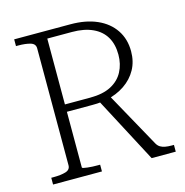

<svg xmlns="http://www.w3.org/2000/svg" viewBox="-105 -809 876 907"><g transform="rotate(-15 333.0 -355.0)"><path d="M353 -328 526 0H644V-33H633Q615 -33 601.5 -35.5Q588 -38 578 -44Q568 -50 561 -62L406 -342ZM196 -43V-673H317Q376 -673 417.5 -654Q459 -635 480 -599.5Q501 -564 501 -513Q501 -467 481.5 -430Q462 -393 422 -372Q382 -351 319 -351H182V-315H319Q332 -315 344 -315.5Q356 -316 367.5 -317.5Q379 -319 390 -321Q442 -332 481 -358.5Q520 -385 541.5 -424Q563 -463 563 -513Q563 -573 533 -617.5Q503 -662 448.5 -686Q394 -710 319 -710H44V-677H55Q91 -677 114.5 -670Q138 -663 138 -641V-69Q138 -47 114.5 -40Q91 -33 55 -33H44V0H283V-33H273Q260 -33 246.5 -33.5Q233 -34 221.5 -35.5Q210 -37 203 -38.5Q196 -40 196 -43Z"/></g></svg>

Font: Roboto Serif 36pt ExtraLight
Style: Regular
Weight: 250
Designer: Greg Gazdowicz
Foundry: Commercial Type
Version: Version 1.008